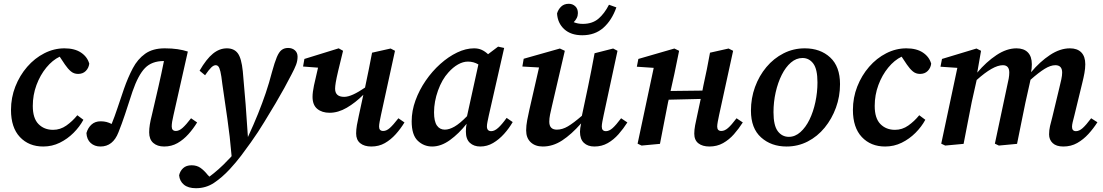

<svg xmlns="http://www.w3.org/2000/svg" viewBox="-20 -759 5817 1013"><path d="M208 14Q132 14 85 -36Q38 -86 38 -179Q38 -244 61 -302.5Q84 -361 123.5 -406.5Q163 -452 214 -478Q265 -504 320 -504Q374 -504 407.5 -481.5Q441 -459 451 -423Q448 -400 432.5 -384.5Q417 -369 392 -369Q370 -369 354 -382.5Q338 -396 323 -418L295 -460Q257 -442 224.5 -402.5Q192 -363 172.5 -310.5Q153 -258 153 -200Q153 -135 183 -104.5Q213 -74 260 -74Q298 -74 330 -96.5Q362 -119 388 -151L420 -127Q400 -90 368 -58Q336 -26 295.5 -6Q255 14 208 14Z M510 14Q479 14 458.5 -4.5Q438 -23 436 -57Q444 -85 463 -102Q482 -119 511 -119Q528 -119 541.5 -115.5Q555 -112 569 -105Q585 -144 600 -189.5Q615 -235 634 -290Q655 -350 680.5 -398.5Q706 -447 746 -475.5Q786 -504 849 -504Q887 -504 917 -499.5Q947 -495 971 -487L895 -150Q886 -113 886 -92Q886 -68 908 -68Q925 -68 943.5 -84.5Q962 -101 988 -135L1020 -113Q1000 -80 974 -51Q948 -22 916.5 -4Q885 14 846 14Q810 14 788.5 -5Q767 -24 767 -61Q767 -80 770.5 -102Q774 -124 781 -151L816 -302Q824 -336 831 -369.5Q838 -403 845 -437H844Q781 -437 745 -400Q709 -363 679 -276Q656 -205 639.5 -155.5Q623 -106 605 -61Q576 14 510 14Z M1014 234Q973 234 950.5 215.5Q928 197 925 166Q930 143 946.5 128Q963 113 991 113Q1018 113 1037.5 126.5Q1057 140 1076 164L1085 173Q1108 156 1134 133Q1160 110 1183 85Q1188 80 1193 75Q1198 70 1202 65Q1193 -41 1179.5 -133Q1166 -225 1153 -316Q1148 -360 1143 -381Q1138 -402 1132 -408.5Q1126 -415 1118 -415Q1107 -415 1094.5 -403Q1082 -391 1062 -362L1033 -386Q1069 -448 1103.5 -476Q1138 -504 1177 -504Q1215 -504 1234.5 -478Q1254 -452 1261 -383Q1269 -298 1276 -208Q1283 -118 1288 -36Q1319 -103 1341.5 -159Q1364 -215 1382 -268Q1400 -321 1415 -379Q1429 -430 1440.5 -457.5Q1452 -485 1466 -495.5Q1480 -506 1500 -506Q1522 -506 1536 -493.5Q1550 -481 1550 -460Q1550 -438 1542 -417Q1534 -396 1518 -366Q1500 -331 1480 -294.5Q1460 -258 1434 -214Q1406 -168 1374.5 -115.5Q1343 -63 1303 -7Q1279 27 1252.5 62Q1226 97 1192 134Q1152 177 1109.5 205.5Q1067 234 1014 234Z M1719 -164Q1679 -164 1654 -184.5Q1629 -205 1629 -248Q1629 -272 1636.5 -308Q1644 -344 1658 -402L1579 -408L1586 -448L1767 -504L1790 -491Q1774 -426 1764.5 -386Q1755 -346 1751.5 -324.5Q1748 -303 1748 -291Q1748 -248 1796 -248Q1816 -248 1843.5 -260.5Q1871 -273 1906 -297L1908 -307Q1917 -351 1926 -394Q1935 -437 1943 -481L2041 -503L2064 -491L1990 -152Q1986 -133 1983 -117Q1980 -101 1980 -91Q1980 -68 2002 -68Q2019 -68 2036.5 -83.5Q2054 -99 2082 -135L2114 -113Q2094 -80 2068 -51Q2042 -22 2010.5 -4Q1979 14 1939 14Q1902 14 1880.5 -3.5Q1859 -21 1859 -55Q1859 -75 1863 -98.5Q1867 -122 1873 -148L1897 -259Q1855 -217 1809.5 -190.5Q1764 -164 1719 -164Z M2270 -166Q2270 -119 2285 -97Q2300 -75 2327 -75Q2350 -75 2378 -91Q2406 -107 2444 -146L2504 -419Q2479 -434 2449 -434Q2423 -434 2396.5 -419Q2370 -404 2346 -377Q2312 -340 2291 -281.5Q2270 -223 2270 -166ZM2514 14Q2480 14 2459 -5.5Q2438 -25 2438 -65Q2438 -89 2442 -106Q2401 -54 2354 -20Q2307 14 2260 14Q2216 14 2184 -16.5Q2152 -47 2152 -119Q2152 -174 2172 -229Q2192 -284 2226 -333.5Q2260 -383 2303 -421.5Q2346 -460 2392 -482Q2438 -504 2481 -504Q2504 -504 2521.5 -496Q2539 -488 2555 -473L2608 -513L2640 -506L2559 -150Q2555 -131 2552 -116.5Q2549 -102 2549 -92Q2549 -67 2572 -67Q2589 -67 2608.5 -84.5Q2628 -102 2653 -137L2685 -115Q2666 -82 2639.5 -52.5Q2613 -23 2581.5 -4.5Q2550 14 2514 14Z M3116 14Q3081 14 3060.5 -5.5Q3040 -25 3040 -64Q3040 -80 3046 -108Q2995 -50 2946 -18Q2897 14 2844 14Q2804 14 2780 -8.5Q2756 -31 2756 -71Q2756 -96 2761.5 -125Q2767 -154 2773 -180L2824 -403L2736 -408L2743 -449L2934 -503L2960 -491L2892 -199Q2886 -174 2882 -154Q2878 -134 2878 -117Q2878 -75 2918 -75Q2947 -75 2976.5 -92.5Q3006 -110 3050 -148L3083 -304Q3092 -348 3100.5 -391Q3109 -434 3117 -478L3215 -503L3238 -491L3165 -152Q3161 -133 3158 -117Q3155 -101 3155 -91Q3155 -67 3177 -67Q3194 -67 3212 -83Q3230 -99 3257 -135L3290 -113Q3269 -80 3243.5 -51Q3218 -22 3186.5 -4Q3155 14 3116 14ZM3052 -573Q2992 -573 2957 -605Q2922 -637 2919 -688Q2925 -709 2940.5 -724Q2956 -739 2981 -739Q3001 -739 3015 -726Q3029 -713 3029 -690Q3029 -676 3023 -664Q3017 -652 3007 -642Q3028 -633 3055 -633Q3105 -633 3137 -660Q3169 -687 3193 -734L3232 -720Q3208 -652 3163.5 -612.5Q3119 -573 3052 -573Z M3723 14Q3686 14 3664.5 -3Q3643 -20 3643 -54Q3643 -74 3647.5 -98Q3652 -122 3658 -148L3677 -237L3508 -233L3505 -221Q3494 -166 3483.5 -111Q3473 -56 3462 0L3365 9L3344 -1L3429 -401L3340 -407L3348 -448L3538 -503L3563 -491L3538 -369L3518 -279L3686 -281L3691 -307Q3701 -351 3709.5 -394Q3718 -437 3726 -481L3824 -503L3848 -491L3774 -152Q3770 -133 3767 -117Q3764 -101 3764 -91Q3764 -68 3786 -68Q3803 -68 3821 -83.5Q3839 -99 3866 -135L3899 -113Q3878 -80 3852.5 -51Q3827 -22 3795 -4Q3763 14 3723 14Z M4130 14Q4049 14 3995.5 -34Q3942 -82 3942 -175Q3942 -241 3963.5 -300Q3985 -359 4023.5 -405Q4062 -451 4114 -477.5Q4166 -504 4226 -504Q4308 -504 4360 -456Q4412 -408 4412 -315Q4412 -250 4390.5 -191Q4369 -132 4331 -85.5Q4293 -39 4241.5 -12.5Q4190 14 4130 14ZM4142 -37Q4175 -37 4203 -62Q4231 -87 4251 -128Q4271 -169 4282 -220.5Q4293 -272 4293 -324Q4293 -394 4271 -423.5Q4249 -453 4214 -453Q4181 -453 4153 -429Q4125 -405 4104.5 -364Q4084 -323 4072.5 -272Q4061 -221 4061 -167Q4061 -97 4083.5 -67Q4106 -37 4142 -37Z M4650 14Q4574 14 4527 -36Q4480 -86 4480 -179Q4480 -244 4503 -302.5Q4526 -361 4565.5 -406.5Q4605 -452 4656 -478Q4707 -504 4762 -504Q4816 -504 4849.5 -481.5Q4883 -459 4893 -423Q4890 -400 4874.5 -384.5Q4859 -369 4834 -369Q4812 -369 4796 -382.5Q4780 -396 4765 -418L4737 -460Q4699 -442 4666.5 -402.5Q4634 -363 4614.5 -310.5Q4595 -258 4595 -200Q4595 -135 4625 -104.5Q4655 -74 4702 -74Q4740 -74 4772 -96.5Q4804 -119 4830 -151L4862 -127Q4842 -90 4810 -58Q4778 -26 4737.5 -6Q4697 14 4650 14Z M5590 14Q5553 14 5534 -4Q5515 -22 5515 -50Q5515 -72 5520 -94Q5525 -116 5532 -141L5569 -295Q5575 -319 5579.5 -340Q5584 -361 5584 -376Q5584 -415 5548 -415Q5523 -415 5492 -396Q5461 -377 5417 -338L5390 -217Q5379 -163 5368 -109Q5357 -55 5346 0L5250 9L5229 -1L5294 -307Q5299 -327 5302 -344.5Q5305 -362 5305 -376Q5305 -415 5271 -415Q5220 -415 5133 -337L5107 -221Q5096 -166 5085.5 -111Q5075 -56 5064 0L4967 9L4946 -1L5031 -401L4942 -407L4950 -448L5132 -503L5156 -491L5136 -376Q5183 -432 5237 -468Q5291 -504 5343 -504Q5382 -504 5403 -482.5Q5424 -461 5424 -420Q5424 -409 5423 -398.5Q5422 -388 5420 -378Q5467 -434 5520 -469Q5573 -504 5625 -504Q5664 -504 5685 -482.5Q5706 -461 5706 -420Q5706 -398 5701.5 -373.5Q5697 -349 5691 -325L5648 -148Q5643 -129 5639.5 -114.5Q5636 -100 5636 -90Q5636 -67 5657 -67Q5674 -67 5692 -83Q5710 -99 5737 -135L5770 -114Q5749 -81 5722.5 -52Q5696 -23 5663.5 -4.5Q5631 14 5590 14Z"/></svg>

Font: Source Serif 4 SmText Semibold
Style: Italic
Weight: 600
Italic angle: -12°
Designer: Frank Grießhammer
Foundry: Adobe
Version: Version 4.005;hotconv 1.1.0;makeotfexe 2.6.0